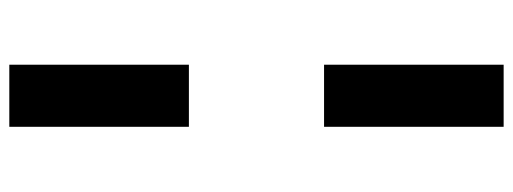

<svg xmlns="http://www.w3.org/2000/svg" viewBox="-356 -528 1075 402"><g transform="rotate(90 181.0 -327.5)"><path d="M116 -469V-845H246V-469ZM116 190V-186H246V190Z"/></g></svg>

Font: Plus Jakarta Text
Style: Bold
Weight: 700
Designer: Gumpita Rahayu
Foundry: Tokotype Studio
Version: Version 1.000